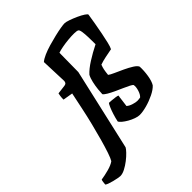

<svg xmlns="http://www.w3.org/2000/svg" viewBox="-447 -951 1301 1301"><g transform="rotate(-45 204.0 -300.0)"><path d="M-63 200Q-69 200 -85.5 197Q-102 194 -121.5 189Q-141 184 -156 178.5Q-171 173 -176 168Q-176 160 -173.5 144.5Q-171 129 -169 127Q-135 122 -96 111.5Q-57 101 -35 85Q-25 69 -11.5 29.5Q2 -10 17.5 -65.5Q33 -121 49 -185Q64 -245 77 -307.5Q90 -370 102 -427L31 -439Q31 -457 33 -471.5Q35 -486 37 -493L102 -501Q113 -503 117.5 -507.5Q122 -512 124 -524L117 -713Q133 -727 162.5 -740Q192 -753 228 -763.5Q264 -774 299.5 -782.5Q335 -791 362 -795.5Q389 -800 401 -800Q414 -800 440 -791Q466 -782 493.5 -769.5Q521 -757 540 -744.5Q559 -732 558 -726Q553 -693 546 -652.5Q539 -612 531 -571.5Q523 -531 515.5 -499.5Q508 -468 500 -453Q468 -447 436.5 -440.5Q405 -434 380 -425Q373 -407 369.5 -390Q366 -373 363 -344Q374 -335 402.5 -322.5Q431 -310 464 -294.5Q497 -279 522.5 -263Q548 -247 554 -232Q556 -192 549 -148Q542 -104 527 -80Q508 -59 470.5 -40.5Q433 -22 392.5 -11Q352 0 323 0Q307 0 284.5 -8Q262 -16 241 -28Q220 -40 204.5 -53Q189 -66 186 -75Q192 -103 200.5 -130Q209 -157 218 -178Q227 -199 233 -206Q240 -206 258 -204.5Q276 -203 293 -200.5Q310 -198 314 -195Q311 -182 308.5 -156Q306 -130 302 -107Q316 -94 340.5 -86.5Q365 -79 379 -79Q384 -79 394 -80Q404 -81 408 -82Q423 -95 432 -124Q441 -153 437 -173Q434 -178 416 -187.5Q398 -197 371.5 -208.5Q345 -220 318 -232.5Q291 -245 270.5 -257Q250 -269 243 -279Q243 -293 246 -322.5Q249 -352 256 -383Q263 -414 274 -434Q300 -463 348 -493.5Q396 -524 450 -551Q450 -586 449 -618.5Q448 -651 444.5 -673.5Q441 -696 433 -700Q425 -705 400 -705.5Q375 -706 343 -703Q311 -700 282 -694.5Q253 -689 236 -683L234 -500L100 87Q95 97 77 116Q59 135 34.5 154Q10 173 -16 186.5Q-42 200 -63 200Z"/></g></svg>

Font: Texturina 72pt 72pt Black
Style: Italic
Weight: 900
Italic angle: -11°
Designer: Guillermo Torres Carreño
Foundry: Omnibus-Type
Version: Version 1.002; ttfautohint (v1.8.3)